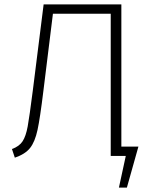

<svg xmlns="http://www.w3.org/2000/svg" viewBox="-20 -704 685 867"><path d="M605 -42 553 143H517L548 0H480V-642H219L176 -294Q161 -171 149.5 -117.5Q138 -64 116 -36Q94 -8 47 8L34 -31Q67 -43 82 -66Q97 -89 105 -133Q113 -177 128 -294L177 -684H528V-42Z"/></svg>

Font: FiraGO ExtraLight
Style: Regular
Weight: 200
Designer: bBox Type
Foundry: bBox Type GmbH
Version: Version 1.001